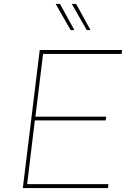

<svg xmlns="http://www.w3.org/2000/svg" viewBox="-20 -956 671 976"><path d="M601 -702 598 -682H199L160 -363H520L517 -344H157L118 -20H531L529 0H96L182 -702ZM358 -803H339L263 -936H285ZM440 -803H421L345 -936H367Z"/></svg>

Font: Josefin Sans Thin
Style: Italic
Weight: 200
Italic angle: -7°
Designer: Santiago Orozco
Foundry: Typemade
Version: Version 2.000